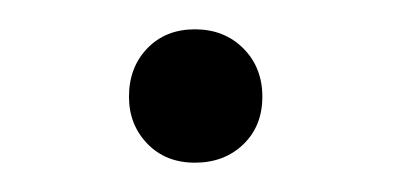

<svg xmlns="http://www.w3.org/2000/svg" viewBox="-20 -116 268 131"><path d="M68 -50Q68 -70 80.5 -83Q93 -96 113 -96Q133 -96 146 -83Q159 -70 159 -50Q159 -30 146 -17.5Q133 -5 113 -5Q93 -5 80.5 -18Q68 -31 68 -50Z"/></svg>

Font: Barlow Semi Condensed ExLight
Style: Regular
Weight: 275
Width: 4
Designer: Jeremy Tribby
Foundry: Tribby Type
Version: Version 1.408